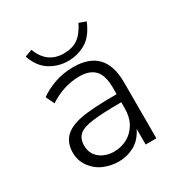

<svg xmlns="http://www.w3.org/2000/svg" viewBox="-162 -814 907 948"><g transform="rotate(-30 292.0 -340.0)"><path d="M245 7Q204 7 163.5 -9.5Q123 -26 94 -66Q70 -101 70 -144Q70 -197 100 -229Q130 -261 195 -274Q257 -287 402 -287V-325Q402 -394 373 -424.5Q344 -455 286 -455Q196 -455 114 -401L91 -449Q126 -475 175.5 -492.5Q225 -510 283 -510Q463 -510 463 -320V0H402V-89Q377 -38 335.5 -15.5Q294 7 245 7ZM250 -47Q291 -47 325.5 -65.5Q360 -84 381 -120Q402 -156 402 -207V-241Q294 -241 238 -233.5Q182 -226 161 -208Q136 -187 136 -147Q136 -114 152 -92Q168 -70 194 -58.5Q220 -47 250 -47ZM278 -548Q222 -548 175 -577.5Q128 -607 106 -672L147 -687Q183 -591 278 -591Q326 -591 357.5 -612.5Q389 -634 415 -686L454 -672Q425 -602 379 -575Q333 -548 278 -548Z"/></g></svg>

Font: Winston Light
Style: Regular
Weight: 300
Designer: Original fonts by Vernon Adams / Changes by Cristiano Sobral
Foundry: Original fonts by Vernon Adams / Changes by Cristiano Sobral
Version: Version 2.503;July 17, 2020;FontCreator 13.0.0.2655 64-bit